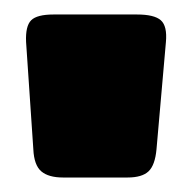

<svg xmlns="http://www.w3.org/2000/svg" viewBox="-20 -725 265 265"><path d="M26 -519 16 -667Q15 -689 23 -697Q31 -705 54 -705H169Q193 -705 202 -697Q211 -689 209 -667L196 -519Q194 -497 185 -488.5Q176 -480 156 -480H67Q47 -480 37 -488.5Q27 -497 26 -519Z"/></svg>

Font: Mitr
Style: Bold
Weight: 700
Designer: Thanarat Vachiruckul
Foundry: Cadson Demak
Version: Version 1.002